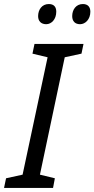

<svg xmlns="http://www.w3.org/2000/svg" viewBox="-51 -932 468 952"><path d="M346 -812C372 -812 397 -836 397 -874C397 -898 384 -912 360 -912C326 -912 307 -884 307 -852C307 -826 322 -812 346 -812ZM178 -812C204 -812 228 -836 228 -874C228 -898 216 -912 191 -912C157 -912 138 -884 138 -852C138 -826 154 -812 178 -812ZM-31 0H212L221 -48L147 -66L270 -648L353 -666L363 -714H120L110 -666L185 -648L61 -66L-21 -48Z"/></svg>

Font: Noto Sans SemiCondensed
Style: Italic
Weight: 400
Width: 4
Italic angle: -12°
Designer: Monotype Design Team
Foundry: Monotype Imaging Inc.
Version: Version 2.013